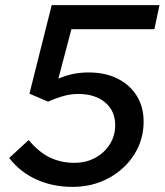

<svg xmlns="http://www.w3.org/2000/svg" viewBox="-20 -720 643 750"><path d="M263 10Q186 10 122 -19Q58 -48 16 -103L92 -173Q130 -127 173.5 -105.5Q217 -84 270 -84Q316 -84 352 -103.5Q388 -123 409 -156.5Q430 -190 430 -231Q430 -287 390.5 -320Q351 -353 286 -353Q258 -353 230 -345.5Q202 -338 168 -323L95 -354L182 -700H603L583 -606H259L208 -413Q242 -427 270 -432Q298 -437 326 -437Q391 -437 439 -413Q487 -389 514 -346Q541 -303 541 -245Q541 -174 504 -116Q467 -58 404 -24Q341 10 263 10Z"/></svg>

Font: Red Hat Mono Medium
Style: Italic
Weight: 500
Italic angle: -12°
Monospace: yes
Designer: Pentagram, MCKL
Foundry: Pentagram, MCKL
Version: Version 1.023; ttfautohint (v1.8.3)